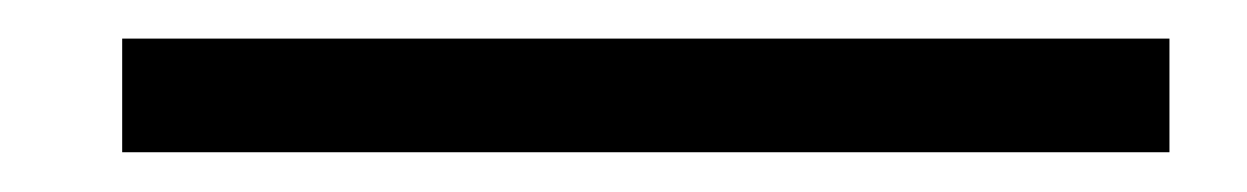

<svg xmlns="http://www.w3.org/2000/svg" viewBox="-20 68 643 99"><path d="M583 146.5V87.9H43V146.5Z"/></svg>

Font: My Font
Style: Regular
Weight: 400
Designer: Alfredo Marco Pradil
Version: Version 0.001